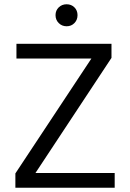

<svg xmlns="http://www.w3.org/2000/svg" viewBox="-20 -879 609 899"><path d="M517 0H52V-67L408 -605H57V-674H502V-608L146 -69H517ZM328.5 -844.5Q343 -830 343 -808Q343 -786 328.5 -771Q314 -756 292 -756Q270 -756 255 -771Q240 -786 240 -808Q240 -830 255 -844.5Q270 -859 292 -859Q314 -859 328.5 -844.5Z"/></svg>

Font: Hind Siliguri
Style: Regular
Weight: 400
Designer: Jyotish Sonowal
Foundry: Indian Type Foundry
Version: Version 1.001;PS 1.0;hotconv 1.0.86;makeotf.lib2.5.63406; tt